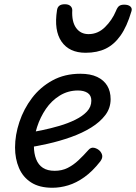

<svg xmlns="http://www.w3.org/2000/svg" viewBox="-20 -867 642 906"><path d="M227 19Q166 19 127 -6Q88 -31 69.5 -74.5Q51 -118 51 -171Q51 -230 71.5 -291.5Q92 -353 131 -404.5Q170 -456 227.5 -487.5Q285 -519 359 -519Q407 -519 438.5 -504Q470 -489 486 -462.5Q502 -436 502 -399Q502 -357 477 -324Q452 -291 410 -265Q368 -239 314.5 -220Q261 -201 205 -188.5Q149 -176 96 -168L103 -238Q137 -244 178 -252.5Q219 -261 260 -273Q301 -285 335.5 -302Q370 -319 390.5 -341Q411 -363 411 -392Q411 -417 393.5 -428.5Q376 -440 348 -440Q301 -440 262 -416Q223 -392 196.5 -353Q170 -314 155 -268Q140 -222 140 -178Q140 -143 150.5 -116Q161 -89 182.5 -75Q204 -61 238 -61Q272 -61 299 -74.5Q326 -88 350 -110.5Q374 -133 397 -159Q409 -173 424.5 -169.5Q440 -166 451 -155Q461 -144 462.5 -132Q464 -120 453 -105Q416 -58 378 -31Q340 -4 302 7.5Q264 19 227 19ZM384 -618Q307 -618 270.5 -670.5Q234 -723 249 -819Q251 -833 260 -840Q269 -847 286 -847Q303 -847 312 -839Q321 -831 321 -819Q318 -765 339 -735.5Q360 -706 398 -706Q442 -706 475.5 -739Q509 -772 527 -815Q534 -833 542.5 -839Q551 -845 566 -845Q586 -845 595.5 -836Q605 -827 600 -813Q579 -742 549 -699.5Q519 -657 479 -637.5Q439 -618 384 -618Z"/></svg>

Font: Playwrite AU QLD
Style: Regular
Weight: 400
Designer: Veronika Burian, José Scaglione
Foundry: TypeTogether
Version: Version 1.002